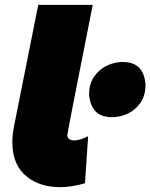

<svg xmlns="http://www.w3.org/2000/svg" viewBox="-20 -762 621 793"><path d="M229 11Q146 11 92.5 -31Q31 -79 31 -174Q31 -203 37 -236L138 -742H363Q258 -213 258 -204Q258 -184 284 -182Q311 -182 343 -199H344L331 -5Q274 11 229 11ZM442 -278Q356 -278 348 -371Q348 -416.5 369 -446Q391 -477 422.8 -491.5Q454.5 -506 487 -506Q574 -506 581 -413Q581 -368.5 560.8 -338.5Q540.5 -308.5 508.8 -293.2Q477 -278 442 -278Z"/></svg>

Font: Argentum Sans Black
Style: Italic
Weight: 900
Italic angle: -11°
Designer: Julieta Ulanovsky (font), Cristiano Sobral (main changes and remaster)
Foundry: Julieta Ulanovsky (font), Cristiano Sobral (main changes and remaster)
Version: Version 2.007;June 15, 2022;FontCreator 14.0.0.2814 64-bit; 